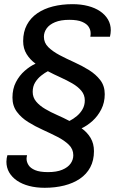

<svg xmlns="http://www.w3.org/2000/svg" viewBox="-20 -716 568 922"><path d="M194.8 185.8Q153.8 185.8 120.1 177Q86.5 168.2 62.1 151.8Q37.8 135.2 24.2 112.1Q10.8 89 10.8 60.5Q10.8 52.5 12.2 43.6Q13.8 34.8 15.5 29.2H109.8Q108.5 36.8 108 40.1Q107.5 43.5 107.5 46Q107.5 61.5 116.8 76.5Q126 91.5 148.5 101Q171 110.5 210.5 110.5Q252.2 110.5 279.1 99.1Q306 87.8 319 69.5Q332 51.2 332 29.5Q332 0.2 310.8 -20.6Q289.5 -41.5 256.4 -58.5Q223.2 -75.5 185.9 -92.4Q148.5 -109.2 115.4 -129.9Q82.2 -150.5 61 -179.1Q39.8 -207.8 39.8 -247.2Q39.8 -289.5 56.5 -321.6Q73.2 -353.8 99 -376.2Q124.8 -398.8 150.8 -410.2Q124.2 -429.5 107.8 -456.2Q91.2 -483 91.2 -518.5Q91.2 -563 109 -596.5Q126.8 -630 158.9 -652.1Q191 -674.2 234.2 -685.1Q277.5 -696 328 -696Q369 -696 402.6 -687.2Q436.2 -678.5 460.6 -662Q485 -645.5 498.5 -622.4Q512 -599.2 512 -570.8Q512 -563.5 510.9 -555.5Q509.8 -547.5 508 -539.5H413.8Q415 -546.2 415.1 -549.6Q415.2 -553 415.2 -556Q415.2 -572.5 406 -587Q396.8 -601.5 374.6 -611.1Q352.5 -620.8 313 -620.8Q271.5 -620.8 244.2 -609.4Q217 -598 203.9 -579.4Q190.8 -560.8 190.8 -539.5Q190.8 -510.5 212 -489.6Q233.2 -468.8 266.4 -451.2Q299.5 -433.8 336.9 -417Q374.2 -400.2 407.4 -379.5Q440.5 -358.8 461.8 -331Q483 -303.2 483 -263.8Q483 -223.8 466.5 -191.2Q450 -158.8 424.6 -135.6Q399.2 -112.5 371.8 -100Q399.2 -80.5 415.2 -53.4Q431.2 -26.2 431.2 9.8Q431.2 54.2 413.5 87.4Q395.8 120.5 363.8 142.2Q331.8 164 288.5 174.9Q245.2 185.8 194.8 185.8ZM313.5 -135.2Q332.5 -144.8 349.2 -158.9Q366 -173 376.6 -191.8Q387.2 -210.5 387.2 -233.8Q387.2 -260.5 370.6 -280.2Q354 -300 327 -315.6Q300 -331.2 269.1 -345.1Q238.2 -359 209.8 -374Q195.5 -366.8 178.2 -353.2Q161 -339.8 149 -320.5Q137 -301.2 137 -274.8Q137 -248.2 153.6 -228.4Q170.2 -208.5 196.8 -192.9Q223.2 -177.2 254.1 -163.8Q285 -150.2 313.5 -135.2Z"/></svg>

Font: Chivo Medium
Style: Italic
Weight: 500
Italic angle: -8.05°
Designer: Hector Gatti
Foundry: Omnibus-Type
Version: Version 2.002